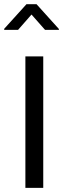

<svg xmlns="http://www.w3.org/2000/svg" viewBox="-39 -914 306 934"><path d="M171.4 -639.6V0H84.5V-639.6ZM247.6 -768.6H180.2L114.3 -843.3L48.8 -768.6H-18.6V-773.9L89.8 -893.6H138.7L247.6 -772.9Z"/></svg>

Font: Yantramanav
Style: Regular
Weight: 400
Version: Version 1.000;PS 1.0;hotconv 1.0.72;makeotf.lib2.5.5900; ttf